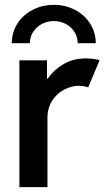

<svg xmlns="http://www.w3.org/2000/svg" viewBox="-20 -768 429 788"><path d="M59.6 -520.5H172.9V-444.3H174.8Q200.7 -481.4 240.7 -504.9Q280.8 -528.3 332 -528.3Q349.6 -528.3 365.7 -525.9Q381.8 -523.4 388.7 -520.5L341.8 -409.2Q337.9 -411.6 326.4 -413.6Q314.9 -415.5 301.8 -416Q272.9 -415.5 243.2 -400.1Q213.4 -384.8 194.1 -354.7Q174.8 -324.7 174.8 -284.2V0H59.6ZM373 -590.8H298.8Q298.8 -615.7 285.9 -636.5Q272.9 -657.2 250.5 -669.4Q228 -681.6 201.2 -681.6Q173.8 -681.6 151.4 -669.4Q128.9 -657.2 115.7 -636.5Q102.5 -615.7 102.5 -590.8H28.3Q28.3 -634.3 51 -670.4Q73.7 -706.5 113.5 -727.3Q153.3 -748 201.2 -748Q249 -748 288.3 -727.3Q327.6 -706.5 350.3 -670.4Q373 -634.3 373 -590.8Z"/></svg>

Font: Reddit Sans Chocolate SemiBold
Style: Regular
Weight: 600
Designer: Stephen Hutchings
Foundry: Reddit
Version: Version 1.011